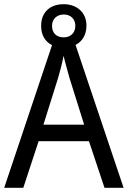

<svg xmlns="http://www.w3.org/2000/svg" viewBox="-20 -895 610 915"><path d="M478 0H569L340 -681C372 -697 392 -729 392 -773C392 -836 346 -875 283 -875C218 -875 176 -836 176 -772C176 -728 195 -696 228 -680L0 0H91L164 -222H404ZM284 -717C248 -717 228 -738 228 -772C228 -805 252 -826 284 -826C316 -826 339 -805 339 -772C339 -738 316 -717 284 -717ZM311 -524 381 -301H187L257 -524C265 -551 276 -592 283 -629C289 -602 305 -547 311 -524Z"/></svg>

Font: Noto Sans Ethiopic SemiCondensed
Style: Regular
Weight: 400
Width: 4
Designer: Monotype Design Team
Foundry: Monotype Imaging Inc.
Version: Version 2.102